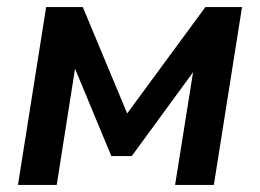

<svg xmlns="http://www.w3.org/2000/svg" viewBox="-20 -525 738 545"><path d="M31 0 111 -505H215L341 -203L563 -505H667L587 0H477L528 -320L354 -82H296L193 -330L141 0Z"/></svg>

Font: Mulish
Style: Bold Italic
Weight: 700
Italic angle: -9°
Designer: Vernon Adams
Foundry: Vernon Adams
Version: Version 3.603; ttfautohint (v1.8.3)